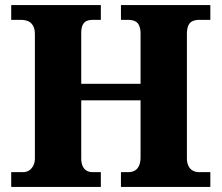

<svg xmlns="http://www.w3.org/2000/svg" viewBox="-20 -734 870 754"><path d="M24 0V-58H70Q84 -58 94 -64.5Q104 -71 110.5 -83Q117 -95 117 -112V-601Q117 -621 109.5 -633.5Q102 -646 90 -651Q78 -656 62 -656H24V-714H376V-656H343Q329 -656 319 -651Q309 -646 304 -634.5Q299 -623 299 -604V-405H532V-602Q532 -621 526.5 -633.5Q521 -646 510 -651Q499 -656 483 -656H455V-714H806V-656H761Q747 -656 736 -651Q725 -646 719.5 -633.5Q714 -621 714 -602V-112Q714 -95 720 -82.5Q726 -70 737 -64Q748 -58 761 -58H806V0H455V-58H484Q499 -58 510 -64.5Q521 -71 526.5 -84.5Q532 -98 532 -116V-340H299V-112Q299 -95 304 -83Q309 -71 319 -64.5Q329 -58 343 -58H376V0Z"/></svg>

Font: Noto Rashi Hebrew ExtraBold
Style: Regular
Weight: 800
Version: Version 1.006